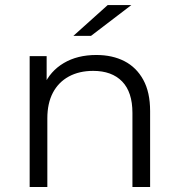

<svg xmlns="http://www.w3.org/2000/svg" viewBox="-20 -751 716 771"><path d="M99.1 0V-525.5H167.3V-381.3L156.2 -407.6Q181.5 -465.4 236.1 -497.8Q290.7 -530.2 366.7 -530.2Q431.3 -530.2 479.6 -505.4Q527.8 -480.6 555.3 -430.6Q582.8 -380.7 582.8 -305V0H511.8V-297.6Q511.8 -381.2 470.5 -423.8Q429.1 -466.4 354.1 -466.4Q298 -466.4 256.4 -443.8Q214.8 -421.1 192.4 -378.7Q170.1 -336.2 170.1 -275.9V0ZM274.7 -607 412.4 -730.6H507.4L345.5 -607Z"/></svg>

Font: Montserrat Alternates Thin
Style: Regular
Weight: 100
Designer: Julieta Ulanovsky
Foundry: Julieta Ulanovsky
Version: Version 9.000